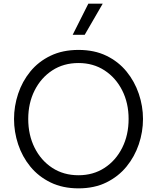

<svg xmlns="http://www.w3.org/2000/svg" viewBox="-20 -1024 861 1054"><path d="M445 -833H379L465 -1004H544ZM411 10Q324 10 257.5 -22.5Q191 -55 146.5 -109.5Q102 -164 79.5 -232Q57 -300 57 -371Q57 -441 79.5 -509Q102 -577 146.5 -631.5Q191 -686 257.5 -718Q324 -750 411 -750Q498 -750 564 -718Q630 -686 674.5 -631.5Q719 -577 742 -509Q765 -441 765 -371Q765 -300 742 -232Q719 -164 674.5 -109.5Q630 -55 564 -22.5Q498 10 411 10ZM411 -62Q492 -62 554 -102.5Q616 -143 651 -213Q686 -283 686 -371Q686 -458 651 -527.5Q616 -597 554 -637.5Q492 -678 411 -678Q329 -678 267 -637.5Q205 -597 170 -527.5Q135 -458 135 -371Q135 -283 170 -213Q205 -143 267 -102.5Q329 -62 411 -62Z"/></svg>

Font: Be Vietnam Pro Light
Style: Regular
Weight: 300
Designer: Lam Bao, Tony Le, Vietanh Nguyen
Foundry: Yellow Type Foundry
Version: Version 1.002; ttfautohint (v1.8.3)